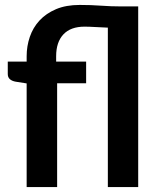

<svg xmlns="http://www.w3.org/2000/svg" viewBox="-20 -758 657 778"><path d="M88 0V-420L43.5 -427Q29 -429.5 20.2 -437Q11.5 -444.5 11.5 -458V-508.5H88V-530Q88 -571 100.8 -608.5Q113.5 -646 140 -674.8Q166.5 -703.5 207 -720.8Q247.5 -738 303 -738Q348.5 -738 389.2 -735Q430 -732 470.5 -732H540V0H417V-646Q390.5 -647 365.2 -648.5Q340 -650 322.5 -650Q266.5 -650 237 -618.8Q207.5 -587.5 207.5 -530V-508.5H329V-420.5H211.5V0Z"/></svg>

Font: LatoHex
Style: Bold
Weight: 700
Designer: Lukasz Dziedzic
Foundry: tyPoland Lukasz Dziedzic
Version: Version 1.104; Western+Polish opensource